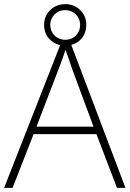

<svg xmlns="http://www.w3.org/2000/svg" viewBox="-20 -912 630 932"><path d="M548 0H589L326 -694C369 -705 399 -742 399 -792C399 -849 354 -892 297 -892C240 -892 194 -850 194 -791C194 -739 228 -703 272 -693L0 0H41L143 -261H448ZM297 -719C254 -719 224 -751 224 -791C224 -832 256 -863 297 -863C336 -863 369 -832 369 -791C369 -751 340 -719 297 -719ZM330 -578 434 -297H157L265 -578C275 -604 288 -638 298 -670C310 -636 323 -600 330 -578Z"/></svg>

Font: Noto Sans Gurmukhi ExtraLight
Style: Regular
Weight: 200
Designer: Jelle Bosma - Monotype Design Team
Foundry: Monotype Imaging Inc.
Version: Version 2.004